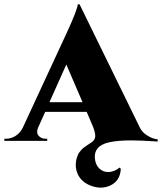

<svg xmlns="http://www.w3.org/2000/svg" viewBox="-56 -645 742 879"><path d="M308.1 -625.5 585.4 -58.6Q595.7 -39.1 616 -26.1Q636.2 -13.2 651.4 -9.8L666 -6.8V2.9Q662.6 2.9 640.4 1.5Q618.2 0 596.2 -1Q574.2 -2 545.9 -2.2Q517.6 -2.4 490.2 -0.2Q462.9 2 442.4 6.8Q373 22.9 378.4 80.1Q380.9 109.4 398.7 126.5Q416.5 143.6 442.1 142.6Q467.8 141.6 491.2 122.1L497.1 127.9Q494.1 183.6 448.2 204.6Q408.7 222.7 362.3 206.1Q315.9 189.5 298.8 149.4Q287.1 122.6 292.5 90.8Q293.9 82 296.9 74.2Q299.8 66.4 301.8 61.3Q303.7 56.2 309.8 49.3Q315.9 42.5 317.6 39.8Q319.3 37.1 328.4 30.5Q337.4 23.9 338.6 22.9Q339.8 22 351.1 14.6Q362.3 7.3 362.8 6.8Q378.4 -3.4 379.9 -19.5Q381.3 -35.6 369.6 -65.4L340.8 -132.8H150.9L117.7 -59.1Q108.9 -36.6 121.1 -23.2Q133.3 -9.8 152.3 -9.8H160.2V0H-36.1V-9.8H-27.8Q-6.8 -9.8 13.9 -22Q34.7 -34.2 47.9 -59.6L249.5 -494.6Q297.4 -598.6 300.3 -625.5ZM170.4 -177.2H321.8L247.6 -349.6Z"/></svg>

Font: Cinzel Black
Style: Regular
Weight: 900
Designer: Natanael Gama
Version: Version 1.001;PS 001.001;hotconv 1.0.56;makeotf.lib2.0.21325